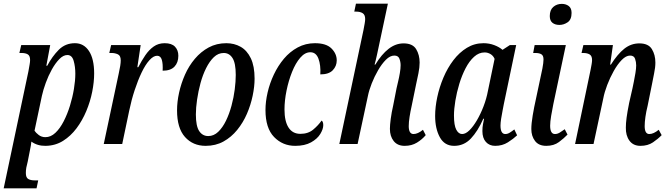

<svg xmlns="http://www.w3.org/2000/svg" viewBox="-36 -780 3620 1040"><path d="M118 -394Q122 -417 124.5 -431Q127 -445 127 -455Q127 -478 114.5 -485.5Q102 -493 81 -493H69L79 -536H236L215 -424H220Q247 -475 282.5 -510.5Q318 -546 370 -546Q418 -546 446 -503.5Q474 -461 474 -382Q474 -336 463.5 -283Q453 -230 431.5 -178.5Q410 -127 378.5 -85Q347 -43 305.5 -17Q264 9 212 10Q167 11 134 -13Q133 -5 131 9Q129 23 126 35L114 96Q109 114 106.5 128Q104 142 104 157Q104 182 117 189.5Q130 197 151 197H171L162 240H-16ZM210 -37Q239 -37 264 -60.5Q289 -84 309 -123Q329 -162 343 -207.5Q357 -253 364.5 -298.5Q372 -344 372 -381Q372 -419 363 -450.5Q354 -482 329 -482Q307 -482 285.5 -460Q264 -438 245 -404Q226 -370 212 -331.5Q198 -293 191 -261L151 -72Q158 -61 173.5 -49Q189 -37 210 -37Z M607 -381Q618 -429 618 -453Q618 -479 602 -486Q586 -493 569 -493H556L566 -536H726L708 -416H713Q731 -451 751 -480.5Q771 -510 796.5 -528Q822 -546 856 -546Q894 -546 912 -527Q930 -508 930 -478Q930 -441 909 -419Q888 -397 845 -397Q847 -434 840.5 -456Q834 -478 815 -478Q795 -478 773 -453.5Q751 -429 731 -387Q711 -345 693.5 -292Q676 -239 664 -181L626 0H526Z M1078 10Q1009 10 966 -38Q923 -86 923 -182Q923 -228 934 -278Q945 -328 966 -375.5Q987 -423 1019.5 -461.5Q1052 -500 1094.5 -523Q1137 -546 1190 -546Q1233 -546 1267.5 -526.5Q1302 -507 1322.5 -464.5Q1343 -422 1343 -354Q1343 -311 1332.5 -261Q1322 -211 1301.5 -163.5Q1281 -116 1249 -76.5Q1217 -37 1174.5 -13.5Q1132 10 1078 10ZM1092 -43Q1122 -43 1146 -66Q1170 -89 1188 -126Q1206 -163 1218 -207.5Q1230 -252 1235.5 -295.5Q1241 -339 1241 -374Q1241 -438 1223.5 -465.5Q1206 -493 1176 -493Q1146 -493 1122.5 -470.5Q1099 -448 1080.5 -411Q1062 -374 1050 -329.5Q1038 -285 1031.5 -240.5Q1025 -196 1025 -160Q1025 -97 1043 -70Q1061 -43 1092 -43Z M1563 10Q1495 10 1448.5 -38Q1402 -86 1402 -184Q1402 -229 1413.5 -279Q1425 -329 1447.5 -376.5Q1470 -424 1502 -462Q1534 -500 1576.5 -523Q1619 -546 1670 -546Q1731 -546 1759.5 -517.5Q1788 -489 1788 -453Q1788 -422 1766.5 -399.5Q1745 -377 1699 -377Q1702 -427 1689 -462Q1676 -497 1645 -497Q1616 -497 1590.5 -467.5Q1565 -438 1546 -390.5Q1527 -343 1516 -289Q1505 -235 1505 -187Q1505 -123 1527 -89Q1549 -55 1591 -55Q1633 -55 1660.5 -78Q1688 -101 1706 -127Q1715 -121 1715 -102Q1715 -81 1699 -54.5Q1683 -28 1649 -9Q1615 10 1563 10Z M2156 10Q2117 10 2096.5 -16Q2076 -42 2076 -82Q2076 -102 2080.5 -136.5Q2085 -171 2094 -210L2112 -302Q2115 -316 2120.5 -338.5Q2126 -361 2130 -385Q2134 -409 2134 -427Q2134 -445 2127.5 -462Q2121 -479 2100 -479Q2077 -479 2054.5 -456.5Q2032 -434 2012 -399.5Q1992 -365 1977.5 -328Q1963 -291 1957 -261L1901 0H1802L1933 -618Q1937 -639 1939.5 -653.5Q1942 -668 1942 -677Q1942 -700 1928.5 -708.5Q1915 -717 1894 -717H1883L1892 -760H2065L2023 -563Q2014 -520 2006.5 -485.5Q1999 -451 1993 -430H1997Q2031 -486 2069 -515.5Q2107 -545 2150 -545Q2199 -545 2218 -514Q2237 -483 2237 -441Q2237 -415 2230.5 -383Q2224 -351 2218 -324L2194 -207Q2187 -176 2182.5 -147Q2178 -118 2178 -97Q2178 -54 2204 -54Q2227 -54 2255 -77L2270 -48Q2251 -25 2222.5 -7.5Q2194 10 2156 10Z M2424 10Q2372 10 2346.5 -36.5Q2321 -83 2321 -152Q2321 -200 2332.5 -254Q2344 -308 2366 -360Q2388 -412 2420 -454Q2452 -496 2493 -521Q2534 -546 2583 -546Q2614 -546 2641.5 -535.5Q2669 -525 2686 -510L2726 -536H2760L2693 -216Q2691 -204 2686.5 -182Q2682 -160 2678.5 -137Q2675 -114 2675 -100Q2675 -54 2701 -54Q2713 -54 2724.5 -61Q2736 -68 2750 -79L2765 -47Q2745 -28 2715 -9Q2685 10 2646 10Q2615 10 2596 -11Q2577 -32 2577 -70Q2577 -91 2580 -106Q2583 -121 2586 -137H2582Q2552 -69 2514.5 -29.5Q2477 10 2424 10ZM2467 -54Q2486 -54 2506.5 -74Q2527 -94 2547 -128Q2567 -162 2583 -203.5Q2599 -245 2607 -288L2643 -461Q2636 -478 2621 -487Q2606 -496 2589 -496Q2558 -496 2532 -472.5Q2506 -449 2486 -410.5Q2466 -372 2452 -326Q2438 -280 2430.5 -234.5Q2423 -189 2423 -154Q2423 -101 2435.5 -77.5Q2448 -54 2467 -54Z M2994 -645Q2971 -645 2956.5 -656.5Q2942 -668 2942 -693Q2942 -726 2961 -742.5Q2980 -759 3007 -759Q3029 -759 3044.5 -747.5Q3060 -736 3060 -710Q3060 -674 3039 -659.5Q3018 -645 2994 -645ZM2923 10Q2882 10 2862 -16.5Q2842 -43 2842 -81Q2842 -110 2849.5 -155Q2857 -200 2867 -244L2902 -409Q2908 -441 2908 -458Q2908 -479 2896.5 -486Q2885 -493 2864 -493H2852L2860 -536H3029L2961 -215Q2955 -186 2949.5 -153Q2944 -120 2944 -99Q2944 -54 2970 -54Q2983 -54 2995.5 -61.5Q3008 -69 3023 -80L3038 -51Q3019 -31 2991.5 -10.5Q2964 10 2923 10Z M3433 10Q3394 10 3373.5 -18Q3353 -46 3354 -89Q3354 -112 3358 -142.5Q3362 -173 3372 -223L3390 -302Q3393 -316 3397.5 -338.5Q3402 -361 3406 -385Q3410 -409 3410 -426Q3410 -444 3404 -461.5Q3398 -479 3377 -479Q3355 -479 3332 -455.5Q3309 -432 3288.5 -395.5Q3268 -359 3253 -319.5Q3238 -280 3232 -248L3179 0H3079L3163 -402Q3166 -417 3168.5 -431.5Q3171 -446 3171 -455Q3171 -477 3158 -485Q3145 -493 3123 -493H3114L3124 -536H3284L3269 -430H3273Q3309 -487 3345.5 -516Q3382 -545 3427 -545Q3476 -545 3495 -514Q3514 -483 3514 -441Q3514 -415 3507 -382Q3500 -349 3495 -321L3472 -207Q3464 -175 3460 -146.5Q3456 -118 3456 -97Q3456 -54 3481 -54Q3504 -54 3532 -77L3548 -48Q3529 -28 3501 -9Q3473 10 3433 10Z"/></svg>

Font: Noto Serif ExtraCondensed Medium
Style: Italic
Weight: 500
Width: 2
Italic angle: -12°
Designer: Monotype Design Team
Foundry: Monotype Imaging Inc.
Version: Version 2.013; ttfautohint (v1.8.4.7-5d5b)